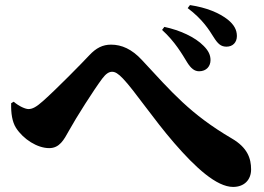

<svg xmlns="http://www.w3.org/2000/svg" viewBox="-20 -764 1040 757"><path d="M718 -518C733 -494 747 -483 765 -483C794 -483 810 -503 810 -527C810 -547 802 -564 783 -583C749 -618 689 -645 628 -658L619 -646C670 -600 699 -549 718 -518ZM822 -618C839 -591 851 -580 873 -580C898 -580 914 -597 914 -622C914 -647 902 -667 879 -686C845 -713 795 -734 729 -744L720 -732C780 -687 805 -645 822 -618ZM24 -357C23 -317 28 -284 43 -260C72 -215 127 -180 174 -180C215 -180 232 -213 252 -249C280 -300 350 -410 383 -454C398 -474 410 -481 422 -481C434 -481 446 -474 465 -454C510 -407 583 -297 667 -200C751 -103 834 -27 899 -27C943 -27 970 -55 970 -96C970 -139 956 -182 894 -218C729 -315 658 -400 539 -528C500 -570 460 -588 418 -588C385 -588 359 -575 332 -546C304 -516 203 -413 150 -366C123 -342 108 -334 92 -334C81 -334 56 -344 34 -363Z"/></svg>

Font: Noto Serif SC Black
Style: Regular
Weight: 900
Designer: Ryoko NISHIZUKA 西塚涼子 (kana & ideographs); Frank Grießhammer (Latin, Greek & Cyrillic); Wenlong ZHANG 张文龙 (bopomofo); San
Foundry: Adobe
Version: Version 2.001;hotconv 1.1.0;makeotfexe 2.6.0